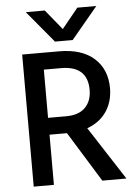

<svg xmlns="http://www.w3.org/2000/svg" viewBox="-59 -932 686 976"><g transform="rotate(-5 284.0 -443.5)"><path d="M335 -725H245L110 -887H207L290 -785L373 -887H470ZM176 0H73V-674H261Q377 -674 440 -617.5Q503 -561 503 -464Q502 -393 467 -343.5Q432 -294 370 -272L546 0H423L265 -256H176ZM264 -588H176V-342H269Q333 -342 366 -375.5Q399 -409 399 -465Q399 -588 264 -588Z"/></g></svg>

Font: Hind Jalandhar Medium
Style: Regular
Weight: 500
Designer: Namrata Goyal
Foundry: Indian Type Foundry
Version: Version 0.702;PS 1.0;hotconv 1.0.81;makeotf.lib2.5.63406